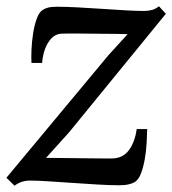

<svg xmlns="http://www.w3.org/2000/svg" viewBox="-22 -582 549 613"><path d="M385.5 -473Q373 -473.5 349.8 -473.8Q326.5 -474 299 -474.2Q271.5 -474.5 245.2 -474.8Q219 -475 199.5 -475Q180 -475 174 -474.5Q155 -473.5 142 -459.5Q129 -445.5 121.5 -424.8Q114 -404 112.5 -381H78.5Q77.5 -397 78.5 -422.2Q79.5 -447.5 83.5 -474Q87.5 -500.5 95 -521.5Q102.5 -542.5 114 -550Q120 -554.5 130.8 -557.5Q141.5 -560.5 159.5 -560.5Q187 -560.5 224.8 -558.5Q262.5 -556.5 303 -553.8Q343.5 -551 379.2 -549Q415 -547 437 -547Q450.5 -547 462.5 -550Q474.5 -553 485.5 -562L507.5 -538L198.5 -159.5L125 -78Q145.5 -78 175.2 -77.5Q205 -77 236.8 -76.8Q268.5 -76.5 294.8 -76.2Q321 -76 334 -76Q369.5 -76 389 -101.8Q408.5 -127.5 414.5 -170H448Q447.5 -149.5 446 -123.5Q444.5 -97.5 440 -72.5Q435.5 -47.5 428 -28Q420.5 -8.5 408 -0.5Q401.5 3.5 389 6.5Q376.5 9.5 358 9.5Q330.5 9.5 291 7.2Q251.5 5 209.8 2Q168 -1 131.8 -3.2Q95.5 -5.5 73.5 -5.5Q60.5 -5.5 47.8 -1.5Q35 2.5 24.5 11L-1.5 -14.5L324 -405.5Z"/></svg>

Font: Merriweather 28pt
Style: Italic
Weight: 400
Italic angle: -7.8°
Version: Version 2.101